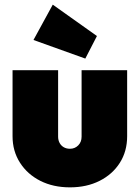

<svg xmlns="http://www.w3.org/2000/svg" viewBox="-20 -794 601 826"><path d="M281 12Q209 12 153.5 -16Q98 -44 66 -94Q34 -144 34 -208V-492H230V-206Q230 -191 236.5 -179Q243 -167 254.5 -160.5Q266 -154 281 -154Q302 -154 316.5 -168.5Q331 -183 331 -206V-492H527V-208Q527 -143 495.5 -93.5Q464 -44 408.5 -16Q353 12 281 12ZM347 -542 124 -622 207 -774 397 -639Z"/></svg>

Font: Outfit Thin Black
Style: Regular
Weight: 900
Version: Version 1.100;gftools[0.9.27]